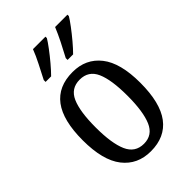

<svg xmlns="http://www.w3.org/2000/svg" viewBox="-230 -857 957 957"><g transform="rotate(-45 249.0 -378.0)"><path d="M248 10Q154 10 100 -59Q46 -128 46 -269Q46 -409 97.5 -477.5Q149 -546 251 -546Q344 -546 398 -477.5Q452 -409 452 -269Q452 -128 400 -59Q348 10 248 10ZM250 -41Q311 -41 336 -99Q361 -157 361 -269Q361 -381 336 -437.5Q311 -494 249 -494Q187 -494 162 -437.5Q137 -381 137 -269Q137 -157 162.5 -99Q188 -41 250 -41ZM276 -619Q296 -656 315 -694Q334 -732 348 -766H435V-756Q425 -739 404 -711Q383 -683 359 -654.5Q335 -626 315 -606H276ZM121 -619Q140 -656 159.5 -694Q179 -732 192 -766H280V-756Q270 -739 249 -711Q228 -683 204 -654.5Q180 -626 160 -606H121Z"/></g></svg>

Font: Noto Serif Condensed
Style: Regular
Weight: 400
Width: 3
Designer: Monotype Design Team
Foundry: Monotype Imaging Inc.
Version: Version 2.013; ttfautohint (v1.8.4.7-5d5b)